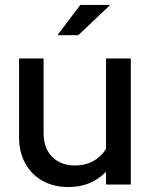

<svg xmlns="http://www.w3.org/2000/svg" viewBox="-20 -745 607 775"><path d="M256 10Q197 10 152 -15Q107 -40 82 -85.5Q57 -131 57 -190V-509H156V-207Q156 -147 190.5 -112Q225 -77 283 -77Q324 -77 356 -94.5Q388 -112 408 -144V-509H508V0H408V-52Q349 10 256 10ZM212 -603 304 -725H425L296 -603Z"/></svg>

Font: Red Hat Display SemiBold
Style: Regular
Weight: 600
Designer: Pentagram, MCKL
Foundry: Pentagram, MCKL
Version: Version 1.023